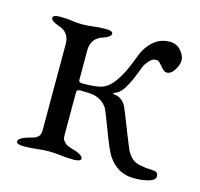

<svg xmlns="http://www.w3.org/2000/svg" viewBox="-72 -495 605 582"><g transform="rotate(15 230.5 -204.0)"><path d="M90 -330Q90 -367 53 -378Q30 -386 30 -396Q30 -405 53 -405Q73 -405 89.5 -402.5Q106 -400 123 -400Q140 -400 157.5 -402.5Q175 -405 195 -405Q218 -405 218 -396Q218 -386 195 -378Q158 -367 158 -328V-235Q158 -227 169 -227Q213 -227 232 -234Q254 -243 271 -268.5Q288 -294 301 -327.5Q314 -361 315 -363Q344 -418 393 -418Q415 -418 428.5 -402.5Q442 -387 442 -372Q442 -358 431.5 -341.5Q421 -325 407 -325Q399 -325 387.5 -339.5Q376 -354 370 -354Q366 -354 363 -353.5Q360 -353 357 -351.5Q354 -350 352.5 -349Q351 -348 348 -345Q345 -342 344 -340.5Q343 -339 340 -335Q337 -331 336 -330Q333 -325 323.5 -299.5Q314 -274 301 -252Q288 -230 271 -225Q265 -222 271 -220Q297 -218 310 -192Q315 -181 334.5 -131Q354 -81 361 -66Q368 -53 377.5 -44.5Q387 -36 402 -33Q417 -30 422.5 -29.5Q428 -29 446 -28Q461 -28 461 -12Q461 -7 454.5 -2Q448 3 432.5 6.5Q417 10 394 10Q342 10 312 -36Q302 -51 280.5 -108Q259 -165 254 -174Q240 -195 214 -202Q199 -205 168 -205Q158 -205 158 -196V-62Q158 -56 159 -51.5Q160 -47 163.5 -43.5Q167 -40 169 -37.5Q171 -35 177 -32.5Q183 -30 185 -29.5Q187 -29 194.5 -26.5Q202 -24 203 -24Q226 -16 226 -6Q226 3 203 3Q183 3 162.5 0.5Q142 -2 125 -2Q108 -2 87.5 0.5Q67 3 47 3Q24 3 24 -6Q24 -16 47 -24Q49 -25 58.5 -27.5Q68 -30 71 -31Q74 -32 80 -36Q86 -40 88 -45.5Q90 -51 90 -59Z"/></g></svg>

Font: EB Garamond SC 12
Style: Regular
Weight: 400
Version: Version 0.016 ; ttfautohint (v0.97) -l 8 -r 50 -G 200 -x 0 -